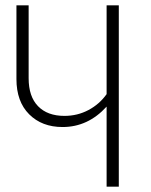

<svg xmlns="http://www.w3.org/2000/svg" viewBox="-20 -704 570 724"><path d="M428 -684V0H382V-302Q312 -225 216 -225Q138 -225 90 -273Q42 -321 42 -406V-684H88V-409Q88 -340 123.5 -303.5Q159 -267 223 -267Q272 -267 313.5 -289Q355 -311 382 -349V-684Z"/></svg>

Font: Fira Sans Condensed ExtraLight
Style: Regular
Weight: 275
Width: 3
Designer: Carrois Corporate & Edenspiekermann AG
Foundry: Carrois Corporate GbR & Edenspiekermann AG
Version: Version 4.203